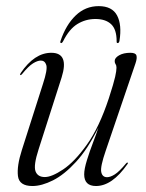

<svg xmlns="http://www.w3.org/2000/svg" viewBox="-20 -614 488 642"><path d="M407 -70Q409 -69 406 -65Q355 8 301 8Q261.5 8 261.5 -31Q261.5 -49 270.8 -78.8Q280 -108.5 291.5 -138.5Q303 -168.5 309 -187.5Q273.5 -115.5 234.2 -72.8Q195 -30 157.2 -11Q119.5 8 88.5 8Q44 8 40 -25.5Q36 -59 53 -112L123.5 -333Q139.5 -381.5 134.8 -396.5Q130 -411.5 116.5 -411.5Q105.5 -411.5 90.5 -402.2Q75.5 -393 53.5 -366Q50 -362 48 -363Q46 -364 49 -369.5Q95 -437.5 151.5 -437.5Q212 -437.5 186 -355L109 -114.5Q91.5 -60.5 98.8 -41.2Q106 -22 130 -22Q153 -22 191.2 -47.5Q229.5 -73 270.8 -130.8Q312 -188.5 344 -285.5Q360.5 -336.5 365 -357Q369.5 -377.5 369.5 -387.5Q369.5 -395 366.5 -399.2Q363.5 -403.5 363.5 -410Q363.5 -420.5 378.2 -429Q393 -437.5 416 -437.5Q433.5 -437.5 436.2 -428.5Q439 -419.5 433 -402L333.5 -110Q315 -56.5 318.5 -39Q322 -21.5 338 -21.5Q349 -21.5 363.8 -30.8Q378.5 -40 401.5 -67.5Q404.5 -71.5 407 -70ZM299 -550.5Q266.5 -550.5 239 -533.8Q211.5 -517 191 -476Q188 -470 184.5 -470Q180 -470 182.5 -477.5Q200.5 -531 233 -562.2Q265.5 -593.5 310 -593.5Q355 -593.5 371.5 -562.2Q388 -531 379.5 -477.5Q378 -470 373.5 -470Q369.5 -470 370 -476Q370 -516 351.5 -533.2Q333 -550.5 299 -550.5Z"/></svg>

Font: Fraunces 144pt S000 Light
Style: Italic
Weight: 300
Italic angle: -16°
Version: Version 1.000; ttfautohint (v1.8.3)